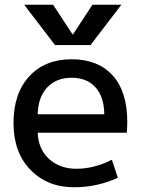

<svg xmlns="http://www.w3.org/2000/svg" viewBox="-20 -780 599 810"><path d="M288 -635 370 -760H492L362 -590H212L82 -760H204L286 -635ZM139 -298H420Q419 -372 382.5 -412Q346 -452 282 -452Q218 -452 179.5 -411.5Q141 -371 139 -298ZM139 -220Q142 -150 187.5 -109Q233 -68 302 -68Q377 -68 452 -106L477 -30Q390 10 292 10Q180 10 108.5 -63.5Q37 -137 37 -260Q37 -386 103.5 -458Q170 -530 282 -530Q393 -530 455 -462Q517 -394 517 -265Q517 -250 515 -220Z"/></svg>

Font: M PLUS 1p Medium
Style: Regular
Weight: 500
Version: Version 1.062